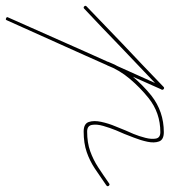

<svg xmlns="http://www.w3.org/2000/svg" viewBox="12 -329 585 661"><g transform="rotate(90 304.5 1.5)"><path d="M-4 4Q-8 0 -4 -4Q28 -35 60.5 -66Q93 -97 125 -128Q162 -163 199 -198Q236 -233 273 -269Q277 -273 281 -269Q285 -264 281 -260Q244 -225 207 -189.5Q170 -154 133 -119Q101 -88 68.5 -57Q36 -26 4 4Q0 8 -4 4ZM279 -270Q285 -268 282 -262Q223 -129 163.5 4Q104 137 44 270Q44 270 44 270Q44 270 44 270Q42 276 37 273Q31 271 34 266Q93 132 152.5 -1Q212 -134 272 -267Q274 -272 279 -270ZM199 -75Q196 -69 191 -71Q185 -74 187 -79Q204 -123 235.5 -160.5Q267 -198 303 -227Q358 -270 429 -270Q455 -270 461 -253.5Q467 -237 462 -213.5Q457 -190 448 -167.5Q439 -145 435 -134Q431 -126 422.5 -105Q414 -84 407.5 -61.5Q401 -39 404 -22.5Q407 -6 427 -6Q465 -6 494.5 -16.5Q524 -27 550 -44Q576 -61 606 -82Q606 -82 606 -82Q606 -82 606 -82Q610 -85 614 -80Q617 -76 612 -72Q582 -51 555 -33Q528 -15 497.5 -4.5Q467 6 427 6Q400 6 394 -11.5Q388 -29 393.5 -54.5Q399 -80 409 -103.5Q419 -127 423 -138Q427 -146 435 -165.5Q443 -185 448.5 -206.5Q454 -228 451 -243Q448 -258 429 -258Q362 -258 311 -217Q276 -189 245.5 -153Q215 -117 199 -75Q199 -75 199 -75Q199 -75 199 -75Z"/></g></svg>

Font: FRB American Cursive Thin
Style: Italic
Weight: 100
Italic angle: -25°
Version: Version 2.0;Modular Font Editor K font №1